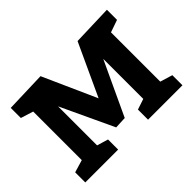

<svg xmlns="http://www.w3.org/2000/svg" viewBox="-109 -753 967 967"><g transform="rotate(-45 375.0 -269.0)"><path d="M721 -538V-466L655 -443V-92L721 -72V0H476V-72L533 -91V-376L399 -89L335 -86L203 -368V-90L263 -72V0H29V-72L96 -92V-438L29 -459V-531L248 -538L376 -252L505 -531Z"/></g></svg>

Font: Bitter Pro
Style: Bold
Weight: 700
Designer: Sol Matas, and Bitter project Authors
Foundry: Sol Matas
Version: Version 1.010